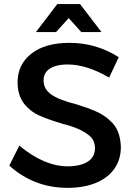

<svg xmlns="http://www.w3.org/2000/svg" viewBox="-20 -922 664 950"><path d="M314.5 7.5Q148.5 7.5 26 -102.5L75.5 -201.5Q199 -99 316 -99Q352.5 -99 383 -108Q413.5 -117 431.8 -137Q450 -157 450 -189.5Q449 -232 417.5 -254.5Q374.5 -288.5 291 -309Q212 -333 175.2 -350Q138.5 -367 117.5 -389Q67 -434.5 67 -515Q67 -603 135.2 -656.5Q203.5 -710 323.5 -710Q456.5 -710 567.5 -639L520 -538Q409 -603 314.5 -603Q280 -603 253.2 -594.8Q226.5 -586.5 211 -569Q195.5 -551.5 195.5 -524.5Q195.5 -481.5 233.2 -454.8Q271 -428 352 -407.5L371.5 -401.5Q409.5 -390.5 453.2 -371.5Q497 -352.5 525 -324.5Q575 -282.5 578 -195.5Q578 -132 545.5 -86.5Q513 -41 453.8 -16.8Q394.5 7.5 314.5 7.5ZM482 -763.5H382L320 -832.5L257.5 -763.5H158L263.5 -902H376Z"/></svg>

Font: Argentum Novus Medium
Style: Regular
Weight: 500
Designer: Julieta Ulanovsky (font) & Cristiano Sobral (main changes)
Foundry: Julieta Ulanovsky (font) & Cristiano Sobral (main changes)
Version: Version 3.00;November 27, 2020;FontCreator 13.0.0.2655 64-bi